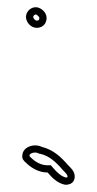

<svg xmlns="http://www.w3.org/2000/svg" viewBox="-20 -487 270 532"><path d="M42 -56C40 -48 46 -41 51 -37C65 -23 86 -9 112 -9C124 5 139 21 161 25C176 25 187 18 187 2C187 -12 177 -21 169 -29C149 -52 128 -72 96 -80C73 -91 42 -79 42 -56ZM52 -440C52 -425 66 -410 81 -410H85C99 -412 107 -420 109 -434V-438C109 -453 93 -467 79 -467C65 -467 52 -455 52 -440ZM62 -54V-56V-58C63 -61 75 -68 87 -62L89 -61H91C117 -55 135 -38 154 -16V-15H155C164 -6 167 -2 167 2V4C166 4 165 5 163 5C150 2 138 -9 127 -22L121 -29H112C93 -29 77 -39 65 -51L64 -52L63 -53C62 -53 62 -54 62 -54ZM72 -440C72 -443 76 -447 79 -447C82 -447 89 -440 89 -438V-436C88 -431 88 -431 83 -430H81C78 -430 72 -436 72 -440Z"/></svg>

Font: Scribbler
Style: Clr
Weight: 400
Designer: Mew Too
Foundry: Cannot Into Space Fonts
Version: Version 1.001